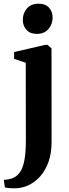

<svg xmlns="http://www.w3.org/2000/svg" viewBox="-54 -778 374 1040"><path d="M28.5 242Q16.5 242 5 241.5Q-6.5 241 -15.2 239.8Q-24 238.5 -27.5 237L-33.5 196Q-24.5 196 -8.8 193.5Q7 191 22 183.5Q45 171.5 59 147Q73 122.5 79.5 82Q86 41.5 86 -18.5L85.5 -438L22.5 -459V-496L190.5 -535H203.5L225 -516L225.5 -10.5Q225.5 52.5 208.5 99.5Q191.5 146.5 163 178Q134.5 209.5 99.8 225.5Q65 241.5 28.5 242ZM144.5 -594.5Q108.5 -594.5 89 -616.8Q69.5 -639 69.5 -670Q69.5 -707 92 -732.5Q114.5 -758 155 -758H156Q192 -758 211.5 -736.5Q231 -715 231 -683.5Q231 -647 208.5 -620.8Q186 -594.5 145.5 -594.5Z"/></svg>

Font: Merriweather 96pt
Style: Bold
Weight: 700
Version: Version 2.100